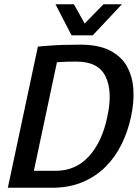

<svg xmlns="http://www.w3.org/2000/svg" viewBox="-20 -887 656 907"><path d="M17 0 159 -667Q159 -667 214.5 -671.5Q270 -676 359 -676Q445 -676 499 -648.5Q553 -621 579.5 -573.5Q606 -526 610 -465Q614 -404 599 -336Q585 -269 555.5 -208Q526 -147 480 -100.5Q434 -54 370.5 -27Q307 0 225 0ZM140 -80H242Q338 -80 400.5 -149Q463 -218 487 -336Q513 -454 479 -525Q445 -596 342 -596Q298 -596 273.5 -594.5Q249 -593 249 -593ZM556 -867 418 -720H318L242 -867H329L380 -776L469 -867Z"/></svg>

Font: Epunda Sans Medium
Style: Italic
Weight: 500
Italic angle: -12.0243°
Designer: Simon Atzbach
Foundry: typofactur
Version: Version 2.204; ttfautohint (v1.8.4.7-5d5b)